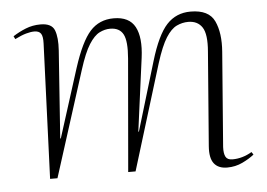

<svg xmlns="http://www.w3.org/2000/svg" viewBox="-44 -579 902 649"><g transform="rotate(-5 407.5 -254.5)"><path d="M400 -382Q405 -441 392.5 -464.5Q380 -488 348 -488Q330 -488 312 -479Q294 -470 276.5 -442.5Q259 -415 241 -358L127 0H102L120 -458Q121 -482 114.5 -491.5Q108 -501 92 -501Q80 -501 64 -496.5Q48 -492 26 -481L21 -491Q41 -504 64.5 -513.5Q88 -523 115 -523Q153 -523 162.5 -498.5Q172 -474 169 -430L148 -133H150L224 -366Q252 -453 283 -487.5Q314 -522 363 -522Q416 -522 435.5 -485.5Q455 -449 446 -381L413 -133H415L485 -366Q511 -453 543 -487.5Q575 -522 624 -522Q686 -522 705 -481.5Q724 -441 719 -377L694 -56Q693 -34 699 -23Q705 -12 722 -12Q756 -12 788 -31L794 -22Q778 -9 754 2.5Q730 14 702 14Q672 14 657.5 -4.5Q643 -23 646 -63L671 -382Q676 -441 660.5 -464.5Q645 -488 613 -488Q593 -488 574 -479Q555 -470 537.5 -442.5Q520 -415 502 -358L392 0H367Z"/></g></svg>

Font: Display Extralight
Style: Italic
Weight: 200
Italic angle: -2°
Designer: Latin by Veronika Burian and Jose Scaglione. Greek by Irene Vlachou. Cyrillic by Vera Evstafieva
Foundry: TypeTogether
Version: Version 3.002